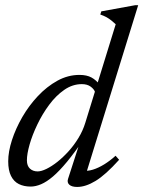

<svg xmlns="http://www.w3.org/2000/svg" viewBox="-20 -730 567 760"><path d="M356.5 -365Q352.5 -377 339 -387Q325.5 -397 304 -397Q267 -397 234.2 -374.2Q201.5 -351.5 174.5 -315Q147.5 -278.5 127.8 -237.2Q108 -196 97.2 -158.2Q86.5 -120.5 86.5 -95.5Q86.5 -73.5 98.5 -62.5Q110.5 -51.5 129 -51.5Q143.5 -51.5 164 -61.5Q184.5 -71.5 207 -89.2Q229.5 -107 251.2 -131Q273 -155 290.5 -183.8Q308 -212.5 317.5 -243.5L438 -634Q429 -642.5 420.5 -649.2Q412 -656 401.8 -661.8Q391.5 -667.5 377 -672.5L381 -685L515.5 -709.5H527L318.5 -35.5L310 -54.5Q326.5 -52 347.8 -58.5Q369 -65 392.2 -79.2Q415.5 -93.5 437.5 -113.5L451.5 -97.5Q397.5 -37.5 358.2 -13.8Q319 10 285.5 10Q264 10 254.2 1Q244.5 -8 249.5 -22.5L301.5 -183.5H314.5Q276.5 -127.5 245.8 -90.2Q215 -53 189.8 -31.5Q164.5 -10 142.8 -0.8Q121 8.5 101.5 8.5Q74.5 8.5 54.5 -1.5Q34.5 -11.5 23.5 -33.8Q12.5 -56 12.5 -91.5Q12.5 -129.5 27.2 -175.2Q42 -221 68.2 -266.5Q94.5 -312 130 -349.8Q165.5 -387.5 207.2 -410.5Q249 -433.5 294.5 -433.5Q323.5 -433.5 342.2 -423.2Q361 -413 376.5 -392.5Z"/></svg>

Font: Newsreader 16pt
Style: Italic
Weight: 400
Italic angle: -17°
Designer: Hugues Gentile
Foundry: Production Type
Version: Version 1.003